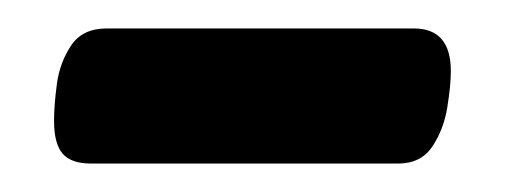

<svg xmlns="http://www.w3.org/2000/svg" viewBox="-20 -712 360 135"><path d="M271 -692Q284 -692 290.5 -684.5Q297 -677 297 -662Q297 -652 294.5 -636.5Q292 -621 284 -609Q276 -597 260 -597H44Q30 -597 24 -604Q18 -611 18 -627Q18 -638 20 -653Q22 -668 30 -680Q38 -692 55 -692Z"/></svg>

Font: Asap VF Beta
Style: Italic
Weight: 400
Italic angle: -6°
Designer: Pablo Cosgaya
Foundry: Pablo Cosgaya
Version: Version 1.007